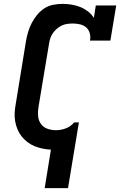

<svg xmlns="http://www.w3.org/2000/svg" viewBox="-20 -763 640 988"><path d="M210 205 242 7Q220 6 198.5 1.5Q177 -3 157.5 -11Q138 -19 121 -32Q104 -45 91 -61.5Q78 -78 70 -97.5Q62 -117 58 -139Q54 -161 55.5 -183.5Q57 -206 61 -228L114 -553Q118 -576 125 -599.5Q132 -623 143.5 -645Q155 -667 171.5 -687Q188 -707 209 -720.5Q230 -734 254.5 -738.5Q279 -743 302 -743Q326 -743 349.5 -739Q373 -735 394 -726.5Q415 -718 433 -704Q451 -690 463 -671L473 -735H578L548 -554H443Q447 -573 442 -591.5Q437 -610 424 -621.5Q411 -633 392.5 -637.5Q374 -642 355 -642Q341 -642 326 -640Q311 -638 297.5 -631.5Q284 -625 272 -614.5Q260 -604 251.5 -591.5Q243 -579 238.5 -565Q234 -551 232 -536L178 -212Q174 -189 176 -166Q178 -143 190.5 -125.5Q203 -108 224 -100.5Q245 -93 268 -93Q293 -93 317.5 -102Q342 -111 360 -131L363 -133H386L330 205Z"/></svg>

Font: Iosevka Curly Slab Extended
Style: Bold Italic
Weight: 700
Width: 7
Italic angle: -9°
Monospace: yes
Designer: Belleve Invis
Foundry: Belleve Invis
Version: Version 11.0.0; ttfautohint (v1.8.3)